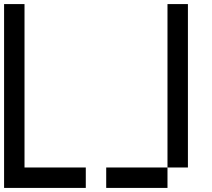

<svg xmlns="http://www.w3.org/2000/svg" viewBox="-20 -920 1040 940"><path d="M0 0V-900H100V-100H400V0ZM800 -100V0H500V-100ZM800 -900H900V-100H800Z"/></svg>

Font: Galmuri9 Regular
Style: Regular
Weight: 400
Designer: Lee Minseo (quiple)
Version: Version 2.399;hotconv 1.1.1;makeotfexe 2.6.0 DEVELOPMENT